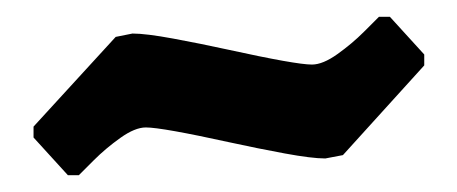

<svg xmlns="http://www.w3.org/2000/svg" viewBox="-20 -376 545 229"><path d="M20 -212V-225L118 -332L138 -336Q154 -336 186.5 -330Q219 -324 251 -317Q333 -299 352 -299Q365 -299 382.5 -311.5Q400 -324 414 -338Q428 -352 432 -356H445L486 -311V-298L389 -191L368 -187Q352 -187 319.5 -193Q287 -199 255 -206Q173 -224 154 -224Q141 -224 123.5 -211.5Q106 -199 92 -185Q78 -171 74 -167H61Z"/></svg>

Font: Alegreya ExtraBold
Style: Regular
Weight: 800
Designer: Juan Pablo del Peral
Foundry: Huerta Tipografica
Version: Version 2.007; ttfautohint (v1.6)